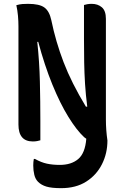

<svg xmlns="http://www.w3.org/2000/svg" viewBox="-20 -729 640 999"><path d="M190 1Q183 3 173.5 5Q164 7 151 7Q76 7 76 -81V-593Q76 -619 73.5 -647Q71 -675 65 -702Q83 -707 96.5 -708Q110 -709 126 -709Q185 -709 211 -690Q237 -671 247 -624Q270 -512 311 -405Q352 -298 427 -174H434Q426 -236 422.5 -292Q419 -348 418 -404.5Q417 -461 417 -525V-703Q423 -705 433.5 -707Q444 -709 457 -709Q489 -709 510 -691Q531 -673 531 -631V-107Q531 -80 533 -52.5Q535 -25 539 2Q539 69 510.5 125.5Q482 182 428.5 216Q375 250 298 250Q249 250 222 242Q195 234 178 217Q164 203 158.5 180.5Q153 158 153 132Q153 113 156 98H162Q194 116 224 122.5Q254 129 291 129Q351 129 387 98.5Q423 68 429 -7Q424 -10 418 -15Q379 -51 336 -120.5Q293 -190 252.5 -289Q212 -388 179 -511H174Q185 -408 187.5 -304.5Q190 -201 190 -100Z"/></svg>

Font: Recursive Mn Csl St SmB
Style: Regular
Weight: 600
Monospace: yes
Version: Version 1.079;hotconv 1.0.112;makeotfexe 2.5.65598; ttfautoh